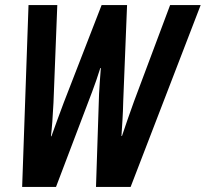

<svg xmlns="http://www.w3.org/2000/svg" viewBox="-20 -734 808 754"><path d="M200 0 342 -374Q358 -416 374 -467H376Q374 -440 372 -413.5Q370 -387 369 -365L357 0H493L768 -714H648L506 -335Q493 -298 481.5 -266Q470 -234 459 -200H457Q459 -232 461 -263.5Q463 -295 464 -338L479 -714H379L230 -330Q218 -297 205.5 -264Q193 -231 182 -199H180Q183 -223 185.5 -256Q188 -289 190 -330L205 -714H92L67 0Z"/></svg>

Font: Noto Sans Display Condensed
Style: Bold Italic
Weight: 700
Width: 3
Designer: Monotype Design team
Foundry: Monotype Imaging Inc.
Version: 1.000